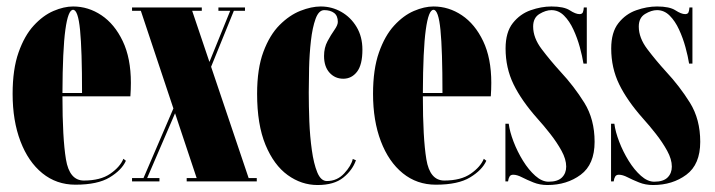

<svg xmlns="http://www.w3.org/2000/svg" viewBox="-20 -546 2152 578"><path d="M207 10Q150 10 107.5 -24.5Q65 -59 41.5 -120.8Q18 -182.5 18 -263.5Q18 -337.5 35.8 -388Q53.5 -438.5 81.5 -469Q109.5 -499.5 141 -513Q172.5 -526.5 200 -526.5Q246 -526.5 285.5 -500Q325 -473.5 349.5 -422.2Q374 -371 374 -296.5Q374 -277 372.5 -256H168Q168 -130.5 178.5 -66.5Q189 -2.5 232.5 -2.5Q282.5 -2.5 312 -23Q341.5 -43.5 351.5 -68L359 -62Q346.5 -34 310.2 -12Q274 10 207 10ZM200 -516.5Q185 -516.5 176.8 -456.5Q168.5 -396.5 168 -266H227Q227 -395 221 -455.8Q215 -516.5 200 -516.5Z M377.5 0V-10H412L502 -219.5L404 -513.5H377.5V-523.5H587.5V-513.5H558.5L610.5 -359.5L673 -513.5H637.5V-523.5H717.5V-513.5H684L615.5 -345L728.5 -10H753V0H542V-10H572L507 -205L423 -10H460V0Z M936 11Q887.5 11 846 -19Q804.5 -49 779.2 -110Q754 -171 754 -263.5Q754 -339.5 773 -390.2Q792 -441 821.8 -470.8Q851.5 -500.5 884.5 -513.5Q917.5 -526.5 945.5 -526.5Q979 -526.5 1007.5 -510.2Q1036 -494 1053.5 -464.8Q1071 -435.5 1071 -396.5Q1071 -351 1054.8 -330Q1038.5 -309 1013.5 -309Q988.5 -309 972 -327.2Q955.5 -345.5 955.5 -377.5Q955.5 -402.5 966 -422Q976.5 -441.5 986.8 -456Q997 -470.5 997 -480Q997 -498.5 985.8 -507Q974.5 -515.5 956 -515.5Q939.5 -515.5 930 -489.2Q920.5 -463 916 -423.2Q911.5 -383.5 910.5 -341.2Q909.5 -299 909.5 -267.5Q909.5 -227 911.2 -181Q913 -135 918.8 -94Q924.5 -53 935.2 -27Q946 -1 964 -1Q995 -1 1016.2 -24Q1037.5 -47 1042 -67.5L1051.5 -63.5Q1041 -33.5 1013.2 -11.2Q985.5 11 936 11Z M1292 10Q1235 10 1192.5 -24.5Q1150 -59 1126.5 -120.8Q1103 -182.5 1103 -263.5Q1103 -337.5 1120.8 -388Q1138.5 -438.5 1166.5 -469Q1194.5 -499.5 1226 -513Q1257.5 -526.5 1285 -526.5Q1331 -526.5 1370.5 -500Q1410 -473.5 1434.5 -422.2Q1459 -371 1459 -296.5Q1459 -277 1457.5 -256H1253Q1253 -130.5 1263.5 -66.5Q1274 -2.5 1317.5 -2.5Q1367.5 -2.5 1397 -23Q1426.5 -43.5 1436.5 -68L1444 -62Q1431.5 -34 1395.2 -12Q1359 10 1292 10ZM1285 -516.5Q1270 -516.5 1261.8 -456.5Q1253.5 -396.5 1253 -266H1312Q1312 -395 1306 -455.8Q1300 -516.5 1285 -516.5Z M1628 11Q1605 11 1585.8 3.2Q1566.5 -4.5 1551.5 -12.2Q1536.5 -20 1525 -20Q1517 -20 1513.8 -14.2Q1510.5 -8.5 1509.5 0H1501.5V-173.5H1511.5Q1514.5 -149.5 1526 -119.5Q1537.5 -89.5 1554.5 -62Q1571.5 -34.5 1591.5 -16.8Q1611.5 1 1631.5 1Q1659 1 1671.8 -11.8Q1684.5 -24.5 1684.5 -44.5Q1684.5 -66.5 1670.5 -92Q1656.5 -117.5 1636.5 -143Q1616.5 -168.5 1597.5 -189.5Q1550 -243 1526 -292.2Q1502 -341.5 1502 -400Q1502 -449 1523.8 -476.5Q1545.5 -504 1577.5 -515.2Q1609.5 -526.5 1640 -526.5Q1677.5 -526.5 1695.2 -515Q1713 -503.5 1724.5 -503.5Q1732.5 -503.5 1734.8 -509.2Q1737 -515 1737.5 -523.5H1746.5V-354.5H1736.5Q1733 -376.5 1725.5 -404Q1718 -431.5 1706.2 -457Q1694.5 -482.5 1678 -499Q1661.5 -515.5 1640 -515.5Q1623 -515.5 1604 -504Q1585 -492.5 1585 -466Q1585 -432 1610.8 -398Q1636.5 -364 1667 -330.5Q1708 -286.5 1739 -236.8Q1770 -187 1770 -119Q1770 -51 1728.2 -20Q1686.5 11 1628 11Z M1946 11Q1923 11 1903.8 3.2Q1884.5 -4.5 1869.5 -12.2Q1854.5 -20 1843 -20Q1835 -20 1831.8 -14.2Q1828.5 -8.5 1827.5 0H1819.5V-173.5H1829.5Q1832.5 -149.5 1844 -119.5Q1855.5 -89.5 1872.5 -62Q1889.5 -34.5 1909.5 -16.8Q1929.5 1 1949.5 1Q1977 1 1989.8 -11.8Q2002.5 -24.5 2002.5 -44.5Q2002.5 -66.5 1988.5 -92Q1974.5 -117.5 1954.5 -143Q1934.5 -168.5 1915.5 -189.5Q1868 -243 1844 -292.2Q1820 -341.5 1820 -400Q1820 -449 1841.8 -476.5Q1863.5 -504 1895.5 -515.2Q1927.5 -526.5 1958 -526.5Q1995.5 -526.5 2013.2 -515Q2031 -503.5 2042.5 -503.5Q2050.5 -503.5 2052.8 -509.2Q2055 -515 2055.5 -523.5H2064.5V-354.5H2054.5Q2051 -376.5 2043.5 -404Q2036 -431.5 2024.2 -457Q2012.5 -482.5 1996 -499Q1979.5 -515.5 1958 -515.5Q1941 -515.5 1922 -504Q1903 -492.5 1903 -466Q1903 -432 1928.8 -398Q1954.5 -364 1985 -330.5Q2026 -286.5 2057 -236.8Q2088 -187 2088 -119Q2088 -51 2046.2 -20Q2004.5 11 1946 11Z"/></svg>

Font: Imbue 100pt Black
Style: Regular
Weight: 900
Designer: Tyler Finck
Foundry: Etcetera Type Company
Version: Version 1.102; ttfautohint (v1.8.3)